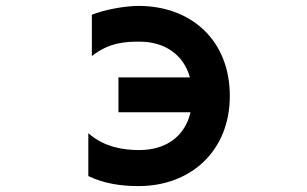

<svg xmlns="http://www.w3.org/2000/svg" viewBox="-20 -557 1040 650"><path d="M381 -177H625C605 -91 537 -49 452 -49C401 -49 335 -57 279 -106V39C333 65 391 73 449 73C626 73 758 -46 758 -232C758 -422 626 -537 449 -537C400 -537 330 -523 291 -507V-367C350 -415 411 -416 452 -416C537 -416 601 -373 623 -295H381Z"/></svg>

Font: LINE Seed JP_OTF Bold
Style: Regular
Weight: 700
Designer: LINE & Fontrix & Fontworks
Version: Version 1.009